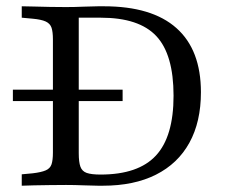

<svg xmlns="http://www.w3.org/2000/svg" viewBox="-20 -591 719 611"><path d="M21 -269.4V-305.6H370.2V-269.4ZM291.9 0Q275 0 246.4 -1.2Q217.7 -2.4 190.3 -2.4Q165.3 -2.4 138.7 -2Q112.1 -1.6 88.7 -1.2Q65.3 -0.8 49.2 0V-36.3L83.9 -39.5Q111.3 -42.7 125.4 -48.8Q139.5 -54.8 144 -68.1Q148.4 -81.5 148.4 -105.6V-465.3Q148.4 -489.5 144 -502.8Q139.5 -516.1 125.4 -522.6Q111.3 -529 83.9 -531.5L49.2 -534.7V-571Q65.3 -571 88.7 -570.2Q112.1 -569.4 138.7 -569Q165.3 -568.5 190.3 -568.5Q217.7 -568.5 246.4 -569.8Q275 -571 291.9 -571H310.5Q463.7 -571 541.5 -501.6Q619.4 -432.3 619.4 -297.6Q619.4 -203.2 582.7 -136.7Q546 -70.2 476.2 -35.1Q406.5 0 307.3 0ZM300 -35.5Q420.2 -35.5 476.2 -96Q532.3 -156.5 532.3 -286.3Q532.3 -417.7 477.4 -476.2Q422.6 -534.7 300.8 -534.7H230.6V-104Q230.6 -75 235.9 -60.5Q241.1 -46 256 -40.7Q271 -35.5 300 -35.5Z"/></svg>

Font: Playfair 9pt
Style: Regular
Weight: 400
Designer: Claus Eggers Sørensen
Foundry: Claus Eggers Sørensen
Version: Version 2.203